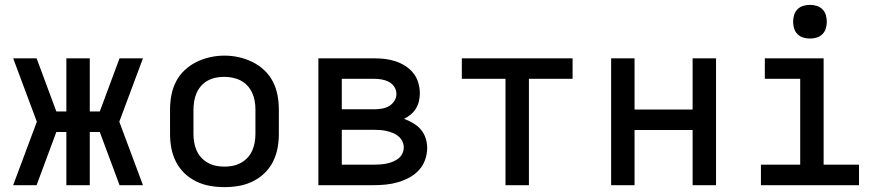

<svg xmlns="http://www.w3.org/2000/svg" viewBox="-20 -759 3640 787"><path d="M34 0 131 -260 34 -520H130L211 -302H252V-520H348V-302H389L470 -520H566L469 -260L566 0H470L389 -218H348V0H252V-218H211L130 0Z M900 8Q870 8 841 3Q812 -2 785 -15Q758 -28 736.5 -48.5Q715 -69 701.5 -95.5Q688 -122 682.5 -151Q677 -180 677 -210V-310Q677 -340 682.5 -369Q688 -398 701.5 -424.5Q715 -451 737 -471.5Q759 -492 785.5 -505Q812 -518 841 -524.5Q870 -531 900 -531Q930 -531 959 -524.5Q988 -518 1014.5 -505Q1041 -492 1063 -471.5Q1085 -451 1098.5 -424.5Q1112 -398 1117.5 -369Q1123 -340 1123 -310V-210Q1123 -180 1117.5 -151Q1112 -122 1098.5 -95.5Q1085 -69 1063.5 -48.5Q1042 -28 1015 -15Q988 -2 959 3Q930 8 900 8ZM900 -76Q918 -76 935 -79.5Q952 -83 967.5 -91.5Q983 -100 995 -113Q1007 -126 1014 -142Q1021 -158 1024 -175Q1027 -192 1027 -210V-310Q1027 -328 1024 -345.5Q1021 -363 1013.5 -379Q1006 -395 994 -408Q982 -421 966.5 -429Q951 -437 933.5 -440.5Q916 -444 898 -444Q881 -444 864 -440.5Q847 -437 831.5 -428.5Q816 -420 804.5 -407Q793 -394 786 -378Q779 -362 776 -344.5Q773 -327 773 -310V-210Q773 -192 776 -175Q779 -158 786 -142Q793 -126 805 -113Q817 -100 832.5 -91.5Q848 -83 865 -79.5Q882 -76 900 -76Z M1285 0V-520H1512Q1535 -520 1557 -517.5Q1579 -515 1600.5 -508Q1622 -501 1641 -489Q1660 -477 1674 -459.5Q1688 -442 1694.5 -420Q1701 -398 1701 -376Q1701 -360 1697 -343.5Q1693 -327 1684.5 -313.5Q1676 -300 1663.5 -289.5Q1651 -279 1636 -272Q1655 -265 1673 -254.5Q1691 -244 1704.5 -228.5Q1718 -213 1724.5 -193Q1731 -173 1731 -153Q1731 -128 1722.5 -104Q1714 -80 1697 -61.5Q1680 -43 1657.5 -31Q1635 -19 1611 -12Q1587 -5 1562 -2.5Q1537 0 1512 0ZM1381 -311H1512Q1528 -311 1544 -313.5Q1560 -316 1573.5 -323.5Q1587 -331 1596 -344.5Q1605 -358 1605 -374Q1605 -390 1596 -403.5Q1587 -417 1573 -424Q1559 -431 1543.5 -433.5Q1528 -436 1512 -436H1381ZM1512 -84Q1525 -84 1538.5 -85Q1552 -86 1564.5 -88.5Q1577 -91 1589.5 -96Q1602 -101 1612.5 -109Q1623 -117 1629 -129Q1635 -141 1635 -155Q1635 -168 1629 -180Q1623 -192 1613 -200.5Q1603 -209 1590.5 -214Q1578 -219 1565 -222Q1552 -225 1538.5 -226Q1525 -227 1512 -227H1381V-84Z M2052 0V-436H1873V-520H2327V-436H2148V0Z M2485 0V-520H2581V-310H2819V-520H2915V0H2819V-226H2581V0Z M3099 0V-84H3260V-436H3115V-520H3356V-84H3501V0ZM3300 -601Q3286 -601 3272.5 -605Q3259 -609 3249 -619Q3239 -629 3235 -642.5Q3231 -656 3231 -670Q3231 -684 3235 -697.5Q3239 -711 3249 -721Q3259 -731 3272.5 -735Q3286 -739 3300 -739Q3314 -739 3327.5 -735Q3341 -731 3351 -721Q3361 -711 3365 -697.5Q3369 -684 3369 -670Q3369 -656 3365 -642.5Q3361 -629 3351 -619Q3341 -609 3327.5 -605Q3314 -601 3300 -601Z"/></svg>

Font: Zed Mono Medium Extended
Style: Regular
Weight: 500
Width: 7
Monospace: yes
Designer: Belleve Invis
Foundry: Belleve Invis
Version: Version 1.0.0; ttfautohint (v1.8.4)